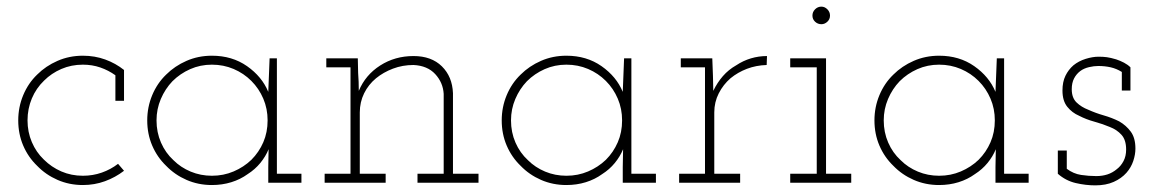

<svg xmlns="http://www.w3.org/2000/svg" viewBox="-20 -551 3475 579"><path d="M354 -36 336 -57Q314 -40 287 -30.5Q260 -21 230 -21Q195 -21 165 -34Q135 -47 112 -70Q89 -92 76 -122.5Q63 -153 63 -188Q63 -223 76 -254Q89 -285 113 -308Q135 -330 165 -343Q195 -356 230 -356Q258 -356 282.5 -347.5Q307 -339 328 -324V-247H354V-340Q329 -360 297.5 -371.5Q266 -383 230 -383Q189 -383 153.5 -367.5Q118 -352 92 -326Q65 -300 50 -264Q35 -228 35 -188Q35 -147 50 -112Q65 -77 92 -51Q118 -24 153.5 -8.5Q189 7 230 7Q265 7 296.5 -4.5Q328 -16 354 -36Z M889 0V-27H815V-375H793Q792 -349 791 -324Q790 -299 789 -274Q770 -320 725 -351.5Q680 -383 619 -383Q578 -383 542.5 -367.5Q507 -352 481 -326Q454 -300 439 -264Q424 -228 424 -188Q424 -147 439 -112Q454 -77 481 -51Q507 -24 542.5 -8.5Q578 7 619 7Q650 7 677.5 -1.5Q705 -10 727 -26Q749 -40 765 -59.5Q781 -79 790 -101Q790 -87 789.5 -74Q789 -61 789 -47V0ZM619 -356Q654 -356 684.5 -343Q715 -330 738 -307Q761 -284 774 -253.5Q787 -223 787 -188Q787 -152 774 -122Q761 -92 738 -69Q715 -47 684.5 -34Q654 -21 619 -21Q585 -21 555 -33.5Q525 -46 503 -68Q479 -90 465.5 -121Q452 -152 452 -188Q452 -222 465 -252.5Q478 -283 500 -306Q523 -329 553.5 -342.5Q584 -356 619 -356Z M1143 0V-27H1065V-212Q1065 -243 1078 -269.5Q1091 -296 1114 -315Q1136 -333 1165 -344Q1194 -355 1227 -355Q1269 -353 1292.5 -327.5Q1316 -302 1318 -268V-27H1239V0H1423V-27H1346V-270Q1344 -320 1312.5 -351Q1281 -382 1227 -382Q1171 -382 1126.5 -353.5Q1082 -325 1062 -277Q1062 -293 1061.5 -304.5Q1061 -316 1060 -331L1059 -375H964V-348H1037V-27H959V0Z M1958 0V-27H1884V-375H1862Q1861 -349 1860 -324Q1859 -299 1858 -274Q1839 -320 1794 -351.5Q1749 -383 1688 -383Q1647 -383 1611.5 -367.5Q1576 -352 1550 -326Q1523 -300 1508 -264Q1493 -228 1493 -188Q1493 -147 1508 -112Q1523 -77 1550 -51Q1576 -24 1611.5 -8.5Q1647 7 1688 7Q1719 7 1746.5 -1.5Q1774 -10 1796 -26Q1818 -40 1834 -59.5Q1850 -79 1859 -101Q1859 -87 1858.5 -74Q1858 -61 1858 -47V0ZM1688 -356Q1723 -356 1753.5 -343Q1784 -330 1807 -307Q1830 -284 1843 -253.5Q1856 -223 1856 -188Q1856 -152 1843 -122Q1830 -92 1807 -69Q1784 -47 1753.5 -34Q1723 -21 1688 -21Q1654 -21 1624 -33.5Q1594 -46 1572 -68Q1548 -90 1534.5 -121Q1521 -152 1521 -188Q1521 -222 1534 -252.5Q1547 -283 1569 -306Q1592 -329 1622.5 -342.5Q1653 -356 1688 -356Z M2212 0V-27H2134V-212Q2134 -243 2147.5 -269.5Q2161 -296 2183 -315Q2205 -333 2232.5 -343.5Q2260 -354 2292 -355L2293 -382Q2268 -382 2244.5 -375Q2221 -368 2200 -354Q2177 -341 2160 -321.5Q2143 -302 2131 -277Q2131 -293 2130.5 -300Q2130 -307 2130 -322L2128 -375H2033V-348H2106V-27H2028V0Z M2547 0V-27H2471V-375H2363V-348H2443V-27H2363V0ZM2483 -504Q2483 -515 2475 -523Q2467 -531 2457 -531Q2446 -531 2438 -523Q2430 -515 2430 -504Q2430 -493 2438 -485.5Q2446 -478 2457 -478Q2467 -478 2475 -485.5Q2483 -493 2483 -504Z M3082 0V-27H3008V-375H2986Q2985 -349 2984 -324Q2983 -299 2982 -274Q2963 -320 2918 -351.5Q2873 -383 2812 -383Q2771 -383 2735.5 -367.5Q2700 -352 2674 -326Q2647 -300 2632 -264Q2617 -228 2617 -188Q2617 -147 2632 -112Q2647 -77 2674 -51Q2700 -24 2735.5 -8.5Q2771 7 2812 7Q2843 7 2870.5 -1.5Q2898 -10 2920 -26Q2942 -40 2958 -59.5Q2974 -79 2983 -101Q2983 -87 2982.5 -74Q2982 -61 2982 -47V0ZM2812 -356Q2847 -356 2877.5 -343Q2908 -330 2931 -307Q2954 -284 2967 -253.5Q2980 -223 2980 -188Q2980 -152 2967 -122Q2954 -92 2931 -69Q2908 -47 2877.5 -34Q2847 -21 2812 -21Q2778 -21 2748 -33.5Q2718 -46 2696 -68Q2672 -90 2658.5 -121Q2645 -152 2645 -188Q2645 -222 2658 -252.5Q2671 -283 2693 -306Q2716 -329 2746.5 -342.5Q2777 -356 2812 -356Z M3377 -30Q3391 -46 3397.5 -65.5Q3404 -85 3404 -103Q3404 -135 3390 -154Q3376 -173 3355 -185Q3333 -196 3308.5 -203Q3284 -210 3262 -220Q3241 -228 3226.5 -242Q3212 -256 3212 -282Q3212 -301 3219 -314.5Q3226 -328 3238 -337Q3249 -345 3264 -348.5Q3279 -352 3292 -352Q3312 -352 3329.5 -348Q3347 -344 3363 -334V-278H3389V-348Q3381 -356 3369.5 -362Q3358 -368 3346 -372Q3329 -377 3318 -378.5Q3307 -380 3293 -380Q3275 -380 3254 -373.5Q3233 -367 3217 -354Q3202 -341 3193 -322.5Q3184 -304 3184 -278Q3184 -247 3198.5 -229Q3213 -211 3234 -202Q3255 -191 3280.5 -184Q3306 -177 3327 -168Q3348 -160 3362 -144.5Q3376 -129 3376 -100Q3376 -80 3368 -65Q3360 -50 3348 -41Q3335 -30 3319.5 -25Q3304 -20 3286 -20Q3263 -20 3240 -23.5Q3217 -27 3197 -42V-97H3170V-27Q3194 -6 3224 1Q3254 8 3283 8Q3315 8 3338.5 -2.5Q3362 -13 3377 -30Z"/></svg>

Font: Josefin Slab Thin Light
Style: Regular
Weight: 300
Version: Version 2.000